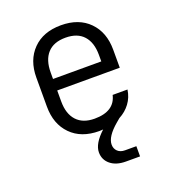

<svg xmlns="http://www.w3.org/2000/svg" viewBox="-138 -665 875 972"><g transform="rotate(-20 300.0 -179.5)"><path d="M374 201Q322 201 291.5 176Q261 151 261 111Q261 64 321 9Q310 10 300 10Q204 10 148.5 -46.5Q93 -103 93 -197V-353Q93 -447 148.5 -503.5Q204 -560 300 -560Q396 -560 451.5 -503.5Q507 -447 507 -353V-256H170V-197Q170 -130 203.5 -93.5Q237 -57 300 -57Q407 -57 426 -139H506Q500 -98 477 -67Q454 -36 418 -17L399 -1Q335 53 335 96Q335 118 349.5 132Q364 146 389 146H450V201ZM170 -318H430V-353Q430 -420 397 -456.5Q364 -493 300 -493Q236 -493 203 -456.5Q170 -420 170 -353Z"/></g></svg>

Font: Pitagon Sans Mono Light
Style: Regular
Weight: 300
Monospace: yes
Designer: Travis Tran
Foundry: Pitagon
Version: Version 1.001; ttfautohint (v1.8.4.7-5d5b);gftools[0.9.26]